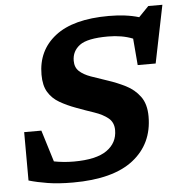

<svg xmlns="http://www.w3.org/2000/svg" viewBox="-53 -799 817 862"><g transform="rotate(-5 355.0 -368.0)"><path d="M605 -254Q605 -131 513.8 -59.5Q422.5 12 241.5 12Q176 12 128 4.2Q80 -3.5 43 -14.5L42.5 -232.5H120L164 -90Q184.5 -86 206.8 -83.8Q229 -81.5 253.5 -81.5Q354.5 -81.5 402.2 -115Q450 -148.5 450 -206Q450 -241 426 -260.5Q402 -280 364 -292.8Q326 -305.5 284.5 -321Q243.5 -336 211.2 -354.8Q179 -373.5 160.8 -403.5Q142.5 -433.5 142.5 -482.5Q142.5 -591.5 224 -655.2Q305.5 -719 466 -719Q503 -719 537.8 -714.8Q572.5 -710.5 602 -701.5L647 -748H710.5L657.5 -488H576.5L566.5 -608Q518 -627.5 455 -627.5Q361.5 -627.5 326.8 -601.5Q292 -575.5 292 -532Q292 -502 310.8 -484.8Q329.5 -467.5 362 -455.8Q394.5 -444 436 -430.5Q477.5 -417 516.2 -397.5Q555 -378 580 -344Q605 -310 605 -254Z"/></g></svg>

Font: Newsreader Caption SemiBold
Style: Italic
Weight: 600
Italic angle: -17°
Designer: Hugues Gentile
Foundry: Production Type
Version: Version 1.001